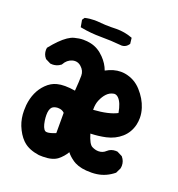

<svg xmlns="http://www.w3.org/2000/svg" viewBox="-112 -680 723 778"><g transform="rotate(20 250.0 -291.5)"><path d="M188 -291.5Q191.4 -334.5 191.4 -356.9Q191.4 -378.4 174.3 -393.6Q162.6 -404.3 148.4 -404.3Q142.6 -404.3 136.7 -402.8Q114.7 -396.5 102.5 -374L101.6 -372.6Q91.3 -364.7 82 -362.3Q72.8 -359.9 66.9 -359.9Q61 -359.9 56.6 -360.4L34.2 -371.6L33.2 -373Q21 -386.7 21 -407.2Q21 -410.2 22 -416Q39.6 -438 54.2 -452.6Q86.9 -485.4 112.3 -491.7Q132.3 -497.1 149.7 -497.1Q167 -497.1 182.1 -493.7Q214.8 -486.8 241.2 -459.5Q263.7 -436.5 273.4 -409.2Q306.2 -427.2 337.4 -427.2Q346.2 -427.2 355 -425.8Q397.5 -418.5 426.3 -386.5Q455.1 -354.5 466.3 -318.8Q473.1 -297.9 473.1 -277.3Q473.1 -262.2 469.7 -247.1Q460.9 -211.4 434.8 -188.5Q408.7 -165.5 371.6 -157.2Q340.3 -150.4 306.2 -149.4Q318.4 -107.9 332.8 -100.6Q347.2 -93.3 360.8 -93.3Q379.4 -93.3 392.6 -106Q406.2 -118.7 427.2 -118.7Q430.2 -118.7 434.6 -118.2L457 -106.9L458 -105.5Q470.7 -90.3 470.7 -70.8Q470.7 -64.9 469.2 -58.1L458.5 -36.1Q425.8 -9.3 386.7 -3.9Q366.2 -1 341.3 -2.9Q302.7 -5.9 278.8 -23.9Q261.7 -36.1 252 -49.3Q239.3 -27.8 219.7 -12.2Q198.2 4.4 157.2 4.4Q146.5 4.4 139.6 3.9Q96.2 -2.4 72.3 -23.4L66.4 -28.8Q46.4 -48.8 32.7 -82.5Q21.5 -111.3 21.5 -145.5Q21.5 -156.7 22.5 -168.9Q28.8 -228.5 65.4 -265.1Q85.9 -285.6 110.4 -291.5Q125 -295.4 144.3 -295.4Q163.6 -295.4 188 -291.5ZM175.8 -191.4Q165.5 -202.1 148.4 -202.1Q146.5 -202.1 144 -202.1Q129.9 -200.7 122.6 -193.8Q112.8 -183.6 112.8 -159.2Q112.8 -148.4 114.7 -135.3Q119.6 -104 130.9 -96.2Q133.8 -94.2 139.6 -94.2Q152.3 -94.2 175.8 -104ZM343.3 -334Q341.3 -334 339.4 -333.5Q323.2 -330.6 311 -317.9Q298.8 -305.2 290.5 -285.2Q283.7 -269 283.7 -246.6Q283.7 -245.1 283.7 -243.7Q349.6 -248 384.8 -266.6Q377.4 -309.1 360.8 -325.7Q352.5 -334 343.3 -334ZM237.3 -583.5 260.7 -584Q295.9 -584 326.2 -572.8L330.6 -571.3L333.5 -545.9Q329.6 -540.5 327.1 -538.1Q316.9 -527.8 302.2 -527.8Q299.8 -527.8 296.9 -528.3Q256.3 -532.2 212.6 -532.2Q168.9 -532.2 127.4 -540L122.1 -541L116.7 -571.3L124 -582Q145 -586.9 166 -586.9Q176.3 -586.9 193.6 -585.2Q210.9 -583.5 237.3 -583.5Z"/></g></svg>

Font: Bakudai
Style: Bold
Weight: 700
Version: Version 1.48